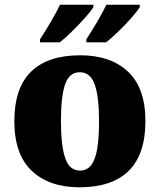

<svg xmlns="http://www.w3.org/2000/svg" viewBox="-20 -786 680 816"><path d="M318 10Q189 10 115 -60Q41 -130 41 -271Q41 -412 112 -481.5Q183 -551 321 -551Q450 -551 524 -481.5Q598 -412 598 -271Q598 -130 527 -60Q456 10 318 10ZM320 -61Q350 -61 368 -85Q386 -109 393.5 -156Q401 -203 401 -271Q401 -375 382.5 -427Q364 -479 319 -479Q274 -479 256.5 -427Q239 -375 239 -271Q239 -168 257 -114.5Q275 -61 320 -61ZM347 -619Q368 -651 392 -691.5Q416 -732 432 -766H574V-756Q564 -739 538.5 -710Q513 -681 483.5 -652.5Q454 -624 431 -606H347ZM150 -619Q171 -651 195 -691.5Q219 -732 235 -766H377V-756Q367 -739 341 -710Q315 -681 286 -652.5Q257 -624 234 -606H150Z"/></svg>

Font: Noto Serif Hebrew Black
Style: Regular
Weight: 900
Version: Version 2.003